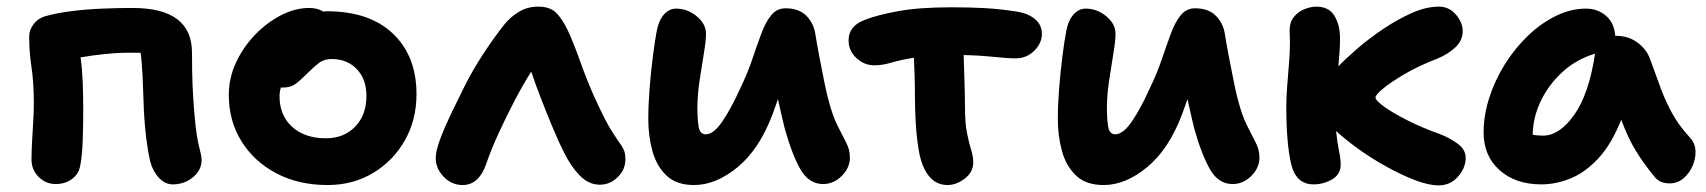

<svg xmlns="http://www.w3.org/2000/svg" viewBox="-20 -546 5145 579"><path d="M501 10Q478 10 459.5 -9.5Q441 -29 433 -59Q426 -89 421 -129Q416 -169 414 -211Q412 -253 411 -289Q410 -325 408 -346Q407 -369 404 -387H365Q334 -387 296 -383Q258 -379 223 -373Q228 -336 229.5 -297Q231 -258 231 -215Q231 -172 229.5 -124.5Q228 -77 222 -47Q218 -22 197.5 -6.5Q177 9 148 9Q118 9 96.5 -12.5Q75 -34 75 -65Q75 -86 76.5 -115.5Q78 -145 80 -176Q82 -207 82 -232Q82 -297 75 -343Q68 -389 68 -436Q68 -456 82 -474Q96 -492 120 -498Q152 -507 196 -512.5Q240 -518 288 -520Q336 -522 380 -522Q559 -522 559 -387Q559 -368 559.5 -332Q560 -296 562.5 -253.5Q565 -211 569.5 -169.5Q574 -128 582 -97Q584 -88 586 -79.5Q588 -71 588 -64Q588 -33 562 -11.5Q536 10 501 10Z M968 12Q881 12 814 -23Q747 -58 708.5 -119.5Q670 -181 670 -260Q670 -311 692 -358Q714 -405 750 -442Q786 -479 828.5 -500.5Q871 -522 912 -522Q938 -522 955 -511Q961 -512 966 -512Q1094 -512 1165 -444.5Q1236 -377 1236 -262Q1236 -184 1200.5 -122Q1165 -60 1104.5 -24Q1044 12 968 12ZM823 -256Q823 -198 861 -163.5Q899 -129 963 -129Q1017 -129 1051 -164Q1085 -199 1085 -257Q1085 -307 1056 -337.5Q1027 -368 980 -368Q957 -368 941.5 -356Q926 -344 906 -324Q884 -302 870 -292Q856 -282 833 -282Q830 -282 827 -282Q823 -269 823 -256Z M1375 12Q1342 12 1318 -13Q1294 -38 1294 -69Q1294 -91 1307.5 -127Q1321 -163 1341 -204.5Q1361 -246 1381 -286Q1406 -336 1439 -386Q1472 -436 1500 -471Q1519 -495 1545 -510.5Q1571 -526 1603 -526Q1637 -526 1655.5 -509Q1674 -492 1692 -455Q1710 -416 1729 -362.5Q1748 -309 1770 -259Q1789 -217 1802 -191.5Q1815 -166 1825 -150.5Q1835 -135 1843 -123Q1855 -107 1860.5 -95.5Q1866 -84 1866 -66Q1866 -34 1842.5 -11.5Q1819 11 1789 11Q1755 11 1728 -17Q1701 -45 1681 -86Q1668 -111 1650 -153.5Q1632 -196 1613.5 -243.5Q1595 -291 1582 -330Q1559 -294 1533.5 -245.5Q1508 -197 1484.5 -146Q1461 -95 1446 -51Q1424 12 1375 12Z M2073 12Q2020 12 1990 -16.5Q1960 -45 1947.5 -90.5Q1935 -136 1935 -187Q1935 -229 1939 -280Q1943 -331 1949 -377.5Q1955 -424 1960 -450Q1966 -484 1982 -502Q1998 -520 2019 -520Q2053 -520 2081 -497Q2109 -474 2109 -444Q2109 -423 2102.5 -384.5Q2096 -346 2089.5 -302Q2083 -258 2083 -218Q2083 -191 2086.5 -166Q2090 -141 2108 -141Q2132 -141 2158.5 -180Q2185 -219 2212 -279Q2234 -324 2248.5 -367Q2263 -410 2276 -445Q2289 -480 2306 -500.5Q2323 -521 2349 -521Q2389 -521 2411.5 -498.5Q2434 -476 2439 -442Q2443 -416 2450.5 -377Q2458 -338 2465.5 -300.5Q2473 -263 2479 -242Q2491 -196 2506 -166.5Q2521 -137 2532 -115.5Q2543 -94 2543 -71Q2543 -40 2518.5 -15.5Q2494 9 2462 9Q2419 9 2393.5 -36Q2368 -81 2346 -160Q2336 -201 2326 -247Q2318 -225 2310 -202Q2270 -96 2204.5 -42Q2139 12 2073 12Z M2837 12Q2792 12 2768 -36Q2756 -59 2750 -96Q2744 -133 2741.5 -176Q2739 -219 2739 -260Q2739 -293 2738 -321Q2737 -349 2736 -372Q2694 -365 2667.5 -357Q2641 -349 2617 -349Q2586 -349 2562.5 -371Q2539 -393 2539 -424Q2539 -468 2588 -486Q2622 -500 2686.5 -512Q2751 -524 2849 -524Q2905 -524 2950 -521.5Q2995 -519 3046 -511Q3080 -506 3101 -488.5Q3122 -471 3122 -444Q3122 -416 3099 -393Q3076 -370 3042 -370Q3020 -370 2976.5 -374.5Q2933 -379 2886 -380Q2887 -344 2888.5 -300.5Q2890 -257 2890 -222Q2890 -176 2896 -145.5Q2902 -115 2908.5 -94.5Q2915 -74 2915 -57Q2915 -27 2889.5 -7.5Q2864 12 2837 12Z M3308 12Q3255 12 3225 -16.5Q3195 -45 3182.5 -90.5Q3170 -136 3170 -187Q3170 -229 3174 -280Q3178 -331 3184 -377.5Q3190 -424 3195 -450Q3201 -484 3217 -502Q3233 -520 3254 -520Q3288 -520 3316 -497Q3344 -474 3344 -444Q3344 -423 3337.5 -384.5Q3331 -346 3324.5 -302Q3318 -258 3318 -218Q3318 -191 3321.5 -166Q3325 -141 3343 -141Q3367 -141 3393.5 -180Q3420 -219 3447 -279Q3469 -324 3483.5 -367Q3498 -410 3511 -445Q3524 -480 3541 -500.5Q3558 -521 3584 -521Q3624 -521 3646.5 -498.5Q3669 -476 3674 -442Q3678 -416 3685.5 -377Q3693 -338 3700.5 -300.5Q3708 -263 3714 -242Q3726 -196 3741 -166.5Q3756 -137 3767 -115.5Q3778 -94 3778 -71Q3778 -40 3753.5 -15.5Q3729 9 3697 9Q3654 9 3628.5 -36Q3603 -81 3581 -160Q3571 -201 3561 -247Q3553 -225 3545 -202Q3505 -96 3439.5 -42Q3374 12 3308 12Z M3941 10Q3888 10 3873.5 -52Q3859 -114 3859 -225Q3859 -250 3861.5 -284Q3864 -318 3867 -353.5Q3870 -389 3870 -419Q3870 -427 3869.5 -436.5Q3869 -446 3869 -455Q3869 -479 3882 -495Q3895 -511 3914 -518.5Q3933 -526 3950 -526Q3987 -526 4004 -498.5Q4021 -471 4021 -430Q4021 -410 4019.5 -389Q4018 -368 4016 -346Q4039 -370 4074.5 -400.5Q4110 -431 4152.5 -459.5Q4195 -488 4238 -507Q4281 -526 4319 -526Q4350 -526 4370.5 -502Q4391 -478 4391 -452Q4391 -424 4368.5 -403Q4346 -382 4314 -369Q4257 -347 4215.5 -322.5Q4174 -298 4151 -279Q4128 -260 4128 -252Q4128 -243 4154.5 -224Q4181 -205 4225.5 -182.5Q4270 -160 4324 -141Q4352 -130 4376 -112.5Q4400 -95 4400 -70Q4400 -40 4377 -13.5Q4354 13 4318 13Q4288 13 4246.5 -3Q4205 -19 4160 -44Q4115 -69 4075.5 -97.5Q4036 -126 4009 -151Q4013 -114 4018 -90.5Q4023 -67 4023 -50Q4023 -20 3997 -5Q3971 10 3941 10Z M4628 10Q4550 10 4502 -33Q4454 -76 4454 -147Q4454 -198 4471 -251Q4488 -304 4518 -352Q4548 -400 4587.5 -438Q4627 -476 4672 -498Q4717 -520 4763 -520Q4798 -520 4823 -498.5Q4848 -477 4851 -438H4853Q4891 -438 4919 -417Q4947 -396 4957 -365Q4974 -318 4988.5 -279Q5003 -240 5023 -203.5Q5043 -167 5079 -128Q5092 -113 5093 -91Q5094 -69 5084.5 -46.5Q5075 -24 5057 -8.5Q5039 7 5015 7Q4997 7 4985.5 0.5Q4974 -6 4967 -16Q4935 -55 4912 -93Q4889 -131 4869 -185Q4840 -112 4801 -69.5Q4762 -27 4717.5 -8.5Q4673 10 4628 10ZM4633 -137Q4683 -137 4727.5 -200Q4772 -263 4790 -384Q4735 -368 4693 -330Q4651 -292 4627 -242.5Q4603 -193 4602 -140Q4615 -137 4633 -137Z"/></svg>

Font: Shantell Sans Normal
Style: Bold
Weight: 700
Designer: Stephen Nixon, Anya Danilova, Shantell Martin
Foundry: Arrow Type
Version: Version 1.009;[a7da0bfa3]